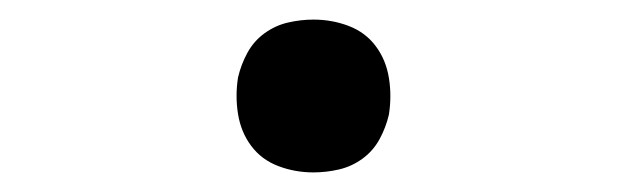

<svg xmlns="http://www.w3.org/2000/svg" viewBox="-20 -438 640 196"><path d="M300 -262Q281 -262 264 -268.5Q247 -275 236.5 -289Q226 -303 223 -321.5Q220 -340 223 -359Q226 -372 232.5 -384Q239 -396 250 -404Q261 -412 274 -415Q287 -418 300 -418Q319 -418 336 -411.5Q353 -405 363.5 -391Q374 -377 377 -358.5Q380 -340 377 -321Q374 -308 367.5 -296Q361 -284 350 -276Q339 -268 326 -265Q313 -262 300 -262Z"/></svg>

Font: Iosevka Slab Extended Oblique
Style: Regular
Weight: 400
Width: 7
Italic angle: -9°
Monospace: yes
Designer: Belleve Invis
Foundry: Belleve Invis
Version: Version 11.1.0; ttfautohint (v1.8.3)